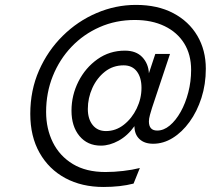

<svg xmlns="http://www.w3.org/2000/svg" viewBox="-20 -732 839 764"><path d="M391.5 12Q305.5 12 240 -23.2Q174.5 -58.5 137.5 -123.8Q100.5 -189 100.5 -279Q100.5 -372.5 135.2 -451.5Q170 -530.5 229.5 -589.2Q289 -648 364.5 -680.2Q440 -712.5 521 -712.5Q607 -712.5 669.2 -679.8Q731.5 -647 765.2 -589.8Q799 -532.5 799 -458.5Q799 -396.5 781.5 -342.2Q764 -288 734.2 -247Q704.5 -206 667.2 -183Q630 -160 589.5 -160Q554.5 -160 534.8 -178.8Q515 -197.5 515 -230Q488 -192 452 -172.2Q416 -152.5 381.5 -152.5Q328 -152.5 296.2 -190.8Q264.5 -229 264.5 -291.5Q264.5 -353 292.2 -407.8Q320 -462.5 368 -496.5Q416 -530.5 477 -530.5Q521.5 -530.5 546 -504.8Q570.5 -479 572.5 -440.5L598 -517.5H656.5L585 -303Q581 -291 576.8 -275.2Q572.5 -259.5 572.5 -249Q572.5 -212.5 605.5 -212.5Q631.5 -212.5 655.5 -232.5Q679.5 -252.5 698.8 -286.8Q718 -321 729.2 -364.2Q740.5 -407.5 740.5 -454Q740.5 -515 712.8 -559.5Q685 -604 634.5 -628.2Q584 -652.5 516.5 -652.5Q441 -652.5 376.8 -624.2Q312.5 -596 264.8 -546Q217 -496 190.2 -429.5Q163.5 -363 163.5 -286.5Q163.5 -219.5 190.5 -165.2Q217.5 -111 270 -79.2Q322.5 -47.5 399.5 -47.5Q434 -47.5 470.5 -51.8Q507 -56 536.5 -63.5L511.5 -1.5Q459.5 12 391.5 12ZM401.5 -210.5Q441 -210.5 473 -235.8Q505 -261 524 -300.5Q543 -340 543 -382.5Q543 -423.5 524.5 -447.8Q506 -472 472 -472Q429.5 -472 397.5 -446.8Q365.5 -421.5 347.5 -381.8Q329.5 -342 329.5 -298.5Q329.5 -258.5 348.8 -234.5Q368 -210.5 401.5 -210.5Z"/></svg>

Font: Overpass Light
Style: Italic
Weight: 300
Italic angle: -10°
Designer: Delve Withrington, Dave Bailey, Thomas Jockin
Foundry: Delve Fonts LLC
Version: Version 4.000; ttfautohint (v1.8.3)